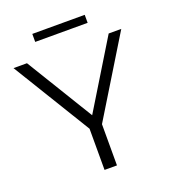

<svg xmlns="http://www.w3.org/2000/svg" viewBox="-150 -951 936 1060"><g transform="rotate(-20 317.5 -421.0)"><path d="M354 -242V0H281V-242L1 -700H80L320 -307L560 -700H634ZM163 -795V-842H471V-795Z"/></g></svg>

Font: Modern
Style: Small
Weight: 400
Designer: Julieta Ulanovsky
Foundry: Julieta Ulanovsky
Version: Version 8.000